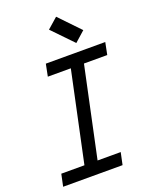

<svg xmlns="http://www.w3.org/2000/svg" viewBox="-190 -1165 991 1263"><g transform="rotate(-20 306.0 -533.5)"><path d="M26 0 44 -85H206L340 -715H179L196 -800H612L595 -715H432L298 -85H460L442 0ZM431 -859 292 -1003 365 -1067 503 -923Z"/></g></svg>

Font: Victor Mono Thin SemiBold
Style: Italic
Weight: 600
Italic angle: -12°
Monospace: yes
Version: Version 1.561;gftools[0.9.30]